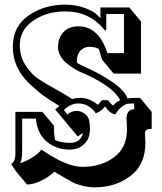

<svg xmlns="http://www.w3.org/2000/svg" viewBox="-20 -732 696 824"><path d="M602 -161 604 -119Q604 -25 539.5 23.5Q475 72 387 72Q360 72 333 65Q306 58 292 50.5Q278 43 258.5 31.5Q239 20 237 19L213 5Q192 26 157.5 43Q123 60 96 60L46 0L28 -28Q46 -38 46 -72V-252H162L212 -192V-161L216 -132Q237 -119 281.5 -119Q326 -119 336 -161Q320 -152 314 -146L217 -262L235 -277Q191 -304 165.5 -322.5Q140 -341 105 -374Q35 -442 35 -530.5Q35 -619 102.5 -665.5Q170 -712 259 -712Q307 -712 345 -697.5Q383 -683 397 -668L411 -654V-700H535L585 -640V-416H468L418 -476L404 -522Q387 -531 364 -531Q341 -531 325.5 -515Q310 -499 310 -471L311 -462Q314 -459 366.5 -434.5Q419 -410 467 -376.5Q515 -343 527 -310Q542 -312 581 -312L631 -252V-179Q602 -179 602 -161ZM65 -538Q65 -489 90.5 -450.5Q116 -412 146 -392.5Q176 -373 223 -347Q270 -321 289 -307Q307 -312 325 -312Q364 -312 400 -282L418 -302H443Q456 -285 466 -279Q478 -294 496 -302Q475 -339 428 -369.5Q381 -400 338.5 -417Q296 -434 262.5 -463.5Q229 -493 229 -531Q229 -556 240 -577Q263 -619 316 -619Q404 -619 441 -504H512V-672H436V-602H430Q365 -683 260 -683Q181 -683 123 -643.5Q65 -604 65 -538ZM525 -177 523 -221Q523 -263 556 -263V-288Q537 -288 527.5 -286.5Q518 -285 503 -274Q488 -263 475 -241Q451 -245 431 -275Q412 -252 391 -246Q363 -288 315 -288Q284 -288 254 -260L269 -241Q288 -256 308 -256Q328 -256 343.5 -244Q359 -232 362.5 -216Q366 -200 366 -180.5Q366 -161 360.5 -143Q355 -125 334 -107.5Q313 -90 279 -90Q222 -90 181 -124Q140 -158 134 -223H75V-82Q75 -41 65 -32Q84 -35 116.5 -55Q149 -75 157 -90Q171 -81 197 -65Q276 -16 335 -16Q415 -16 470 -57.5Q525 -99 525 -177Z"/></svg>

Font: Ewert
Style: Regular
Weight: 400
Designer: Johan Kallas, Mihkel Virkus
Foundry: Johan Kallas, Mihkel Virkus
Version: Version 1.001